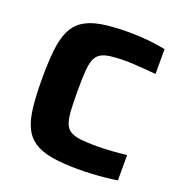

<svg xmlns="http://www.w3.org/2000/svg" viewBox="-127 -807 876 925"><g transform="rotate(20 310.5 -344.0)"><path d="M375 8Q292 8 236 -2Q180 -12 145 -36Q110 -60 92 -100Q74 -140 67.5 -200.5Q61 -261 61 -344Q61 -427 67.5 -487.5Q74 -548 92 -588Q110 -628 145 -652Q180 -676 236 -686Q292 -696 375 -696Q408 -696 443 -694Q478 -692 510.5 -687.5Q543 -683 567 -678V-551Q532 -554 504 -556Q476 -558 455.5 -559.5Q435 -561 420 -561Q369 -561 336 -557Q303 -553 284 -541.5Q265 -530 256 -506.5Q247 -483 244.5 -443.5Q242 -404 242 -344Q242 -284 244.5 -244.5Q247 -205 256 -181.5Q265 -158 284 -146.5Q303 -135 336 -131Q369 -127 420 -127Q455 -127 497.5 -130Q540 -133 572 -137V-7Q547 -3 513.5 0.5Q480 4 444 6Q408 8 375 8Z"/></g></svg>

Font: Saira SemiExpanded
Style: Bold
Weight: 700
Width: 6
Designer: Hector Gatti with collaboration of the Omnibus-Type team
Foundry: Omnibus-Type
Version: Version 1.101